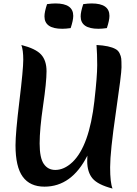

<svg xmlns="http://www.w3.org/2000/svg" viewBox="-20 -1063 795 1114"><path d="M633 31Q548 9 517 -27.5Q486 -64 486 -129Q486 -149 487 -160Q396 20 238 20Q154 20 112 -37.5Q70 -95 70 -220Q70 -291 92.5 -476Q115 -661 115 -716.5Q115 -772 104 -802Q187 -781 218.5 -746.5Q250 -712 250 -649.5Q250 -587 230 -450.5Q210 -314 210 -230.5Q210 -147 234 -112Q258 -77 301 -77Q352 -77 400 -122Q498 -215 528 -479V-481Q544 -620 544 -685Q544 -750 540 -802Q616 -798 651 -778Q666 -770 674 -753.5Q682 -737 683.5 -723Q685 -709 685 -672Q685 -635 652 -409Q619 -183 619 -92.5Q619 -2 633 31ZM390 -900Q362 -896 341 -896Q238 -896 238 -968Q238 -994 253 -1039Q281 -1043 302 -1043Q405 -1043 405 -971Q405 -945 390 -900ZM600 -900Q572 -896 551 -896Q448 -896 448 -968Q448 -994 463 -1039Q491 -1043 512 -1043Q615 -1043 615 -971Q615 -945 600 -900Z"/></svg>

Font: Merienda One
Style: Regular
Weight: 400
Designer: Eduardo Rodriguez Tunni
Foundry: Eduardo Rodriguez Tunni
Version: Version 1.001